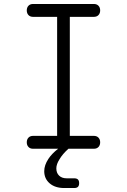

<svg xmlns="http://www.w3.org/2000/svg" viewBox="-20 -750 640 968"><path d="M332 -65H453Q468 -65 476.5 -56Q485 -47 485 -32.5Q485 -18 476.5 -9Q468 0 453 0H325Q295 27 280 53Q264 78 264 99Q264 122 278 135.5Q292 149 316 149H354Q367 149 373 155Q379 161 379 173.5Q379 186 373 192Q367 198 354 198H304Q258 198 230.5 174.5Q203 151 203 113Q203 83 224 51Q241 25 273 0H147Q132 0 123.5 -9Q115 -18 115 -32.5Q115 -47 123.5 -56Q132 -65 147 -65H268V-665H147Q132 -665 123.5 -674Q115 -683 115 -697.5Q115 -712 123.5 -721Q132 -730 147 -730H453Q468 -730 476.5 -721Q485 -712 485 -697.5Q485 -683 476.5 -674Q468 -665 453 -665H332Z"/></svg>

Font: Maple Mono NL ExtraLight
Style: Regular
Weight: 275
Monospace: yes
Designer: subframe7536
Version: Version 7.000